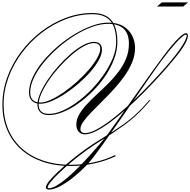

<svg xmlns="http://www.w3.org/2000/svg" viewBox="-70 -1001 1582 1595"><path d="M335 574Q325 574 318 569Q311 564 311 555Q311 538 338 504Q365 470 411 426.5Q457 383 515 335Q573 287 635.5 242Q698 197 756 162Q867 95 959.5 29Q1052 -37 1127 -121L1170 -169H1180L1136 -119Q1062 -35 967.5 34Q873 103 763 171Q703 208 641 253Q579 298 523 345Q467 392 422.5 434.5Q378 477 352 509Q326 541 326 556Q326 563 335 563Q363 563 402.5 539.5Q442 516 488.5 476.5Q535 437 583 388.5Q631 340 676.5 289.5Q722 239 760.5 193.5Q799 148 824 115Q825 114 846.5 84Q868 54 902 6Q936 -42 976.5 -99.5Q1017 -157 1058 -214.5Q1099 -272 1133.5 -321Q1168 -370 1190 -400.5Q1212 -431 1214 -434Q1245 -478 1282.5 -528.5Q1320 -579 1357.5 -623.5Q1395 -668 1426.5 -696.5Q1458 -725 1476 -725Q1483 -725 1487 -720Q1491 -715 1491 -705Q1491 -684 1474 -649.5Q1457 -615 1426 -573Q1399 -537 1353.5 -482.5Q1308 -428 1249 -363.5Q1190 -299 1123.5 -232Q1057 -165 988 -103Q919 -41 854 8Q789 57 732.5 86Q676 115 634 115Q603 115 583.5 93Q564 71 564 35Q564 -8 587.5 -49.5Q611 -91 650 -133Q689 -175 736 -218Q783 -261 829.5 -307.5Q876 -354 915 -405.5Q954 -457 977.5 -514.5Q1001 -572 1001 -638Q1001 -803 827 -803Q766 -803 695 -777.5Q624 -752 551.5 -707Q479 -662 413 -604.5Q347 -547 294.5 -483Q242 -419 211.5 -354.5Q181 -290 181 -232Q181 -192 202.5 -170.5Q224 -149 264 -149Q302 -149 353 -172.5Q404 -196 460 -235Q516 -274 570 -322.5Q624 -371 667.5 -421.5Q711 -472 737 -518Q763 -564 763 -597Q763 -643 710 -643Q674 -643 626.5 -617Q579 -591 527.5 -547Q476 -503 426.5 -448.5Q377 -394 337.5 -336.5Q298 -279 274.5 -226Q251 -173 251 -133Q251 -55 337 -55Q389 -55 449.5 -81.5Q510 -108 573 -154.5Q636 -201 693.5 -261Q751 -321 796.5 -388Q842 -455 868.5 -522.5Q895 -590 895 -652Q895 -771 847 -827Q799 -883 698 -883Q585 -883 477.5 -842Q370 -801 276 -728.5Q182 -656 111 -561Q40 -466 0 -356.5Q-40 -247 -40 -132Q-40 -18 -1 74Q38 166 111.5 232Q185 298 287.5 333Q390 368 516 368Q615 368 711.5 347Q808 326 887 287L890 297Q811 335 713.5 356.5Q616 378 516 378Q387 378 283 342Q179 306 104.5 239Q30 172 -10 78Q-50 -16 -50 -132Q-50 -248 -9.5 -359.5Q31 -471 103 -567.5Q175 -664 270 -737Q365 -810 474 -851.5Q583 -893 698 -893Q803 -893 854 -834Q905 -775 905 -652Q905 -582 878 -510Q851 -438 805 -370Q759 -302 700 -243Q641 -184 577.5 -139.5Q514 -95 451.5 -70Q389 -45 336 -45Q290 -45 265.5 -68Q241 -91 241 -133Q241 -173 264.5 -227Q288 -281 327.5 -339.5Q367 -398 416.5 -453.5Q466 -509 518.5 -554Q571 -599 621 -626Q671 -653 710 -653Q743 -653 760 -637Q777 -621 777 -588Q777 -550 751 -502.5Q725 -455 681 -404.5Q637 -354 582.5 -307Q528 -260 470 -222Q412 -184 358.5 -161.5Q305 -139 264 -139Q220 -139 195.5 -163.5Q171 -188 171 -232Q171 -294 202.5 -361Q234 -428 288 -493Q342 -558 410 -616Q478 -674 551.5 -718Q625 -762 696.5 -787.5Q768 -813 827 -813Q907 -813 956.5 -782Q1006 -751 1029 -703Q1052 -655 1052 -603Q1052 -542 1027.5 -483Q1003 -424 962.5 -367Q922 -310 873.5 -257.5Q825 -205 776.5 -157Q728 -109 687.5 -67Q647 -25 622.5 9.5Q598 44 598 70Q598 90 610 97.5Q622 105 634 105Q674 105 729.5 76Q785 47 849.5 -2Q914 -51 982.5 -113Q1051 -175 1117.5 -242Q1184 -309 1242.5 -373Q1301 -437 1346 -491Q1391 -545 1416 -580Q1451 -629 1466 -660Q1481 -691 1481 -705Q1481 -713 1473 -713Q1462 -713 1440 -693.5Q1418 -674 1389.5 -642.5Q1361 -611 1331 -574Q1301 -537 1274 -500.5Q1247 -464 1227 -435Q1206 -406 1169 -352.5Q1132 -299 1085 -231Q1038 -163 986 -88.5Q934 -14 883 59Q832 132 786.5 195.5Q741 259 706.5 304Q672 349 654 367Q599 424 540.5 471Q482 518 429 546Q376 574 335 574ZM1234 -947 1274 -981H1492L1452 -947Z"/></svg>

Font: Ballet
Style: Regular
Weight: 400
Designer: Maximiliano R. Sproviero
Foundry: Omnibus-Type
Version: Version 1.100